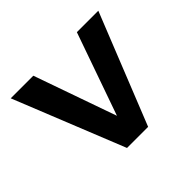

<svg xmlns="http://www.w3.org/2000/svg" viewBox="-121 -663 823 823"><g transform="rotate(-45 290.5 -251.5)"><path d="M355 0H227L25 -503H162L294 -128L426 -503H556Z"/></g></svg>

Font: Wix Madefor Text
Style: Bold
Weight: 700
Designer: Dalton Maag Ltd
Foundry: Dalton Maag Ltd
Version: Version 3.100